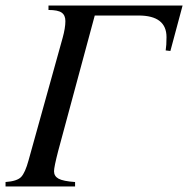

<svg xmlns="http://www.w3.org/2000/svg" viewBox="-56 -673 679 693"><path d="M603 -653 559 -489 542 -491Q545 -509 545 -539Q545 -617 444 -617H286L154 -128Q139 -70 139 -55Q139 -37 155.5 -28Q172 -19 215 -16V0H-36V-16Q6 -19 20.5 -34.5Q35 -50 47 -94L170 -536Q180 -572 180 -597Q180 -618 166.5 -627.5Q153 -637 119 -637V-653Z"/></svg>

Font: STIX
Style: Italic
Weight: 400
Italic angle: -16.33°
Designer: MicroPress Inc., with final additions and corrections provided by Coen Hoffman, Elsevier (retired)
Version: Version 1.1.1